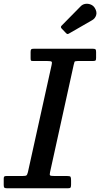

<svg xmlns="http://www.w3.org/2000/svg" viewBox="-57 -1012 538 1032"><path d="M452 -970Q444 -982.5 429.8 -988Q415.5 -993.5 400.8 -991Q386 -988.5 375.5 -977L274.5 -874.5Q266.5 -867 274.5 -858.5L297 -835Q302.5 -829 306 -829Q309.5 -829 316 -833L437.5 -903Q454 -912 459.8 -930.2Q465.5 -948.5 452 -970ZM-37 -17Q-37 -6 -33.2 -3Q-29.5 0 -18 0H308Q319.5 0 322.2 -4Q325 -8 325 -20V-42Q325 -57.5 322 -61.8Q319 -66 303 -66H235.5Q217 -66 212.8 -69Q208.5 -72 212 -86.5L339 -663Q341.5 -675 343.5 -679.5Q345.5 -684 360.5 -684H440.5Q452 -684 455.8 -686.5Q459.5 -689 459.5 -700.5V-732.5Q459.5 -744 456 -747Q452.5 -750 442 -750H124.5Q113.5 -750 110.5 -746.8Q107.5 -743.5 107.5 -732V-700.5Q107.5 -690 109.2 -687Q111 -684 121.5 -684H198Q216.5 -684 220.2 -680.5Q224 -677 220.5 -663L93 -86.5Q89.5 -72.5 85 -69.2Q80.5 -66 63.5 -66H-21.5Q-30 -66 -33.5 -63.5Q-37 -61 -37 -52Z"/></svg>

Font: Besley Medium
Style: Italic
Weight: 500
Italic angle: -13°
Designer: Owen Earl
Foundry: indestructible type*
Version: Version 2.001